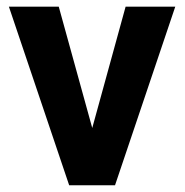

<svg xmlns="http://www.w3.org/2000/svg" viewBox="-20 -548 546 568"><path d="M153.8 -528.3 252.9 -169.4 351.6 -528.3H498.5L320.3 0H184.6L6.3 -528.3Z"/></svg>

Font: Vazirmatn RD FD
Style: Bold
Weight: 700
Designer: Saber Rastikerdar
Foundry: Saber Rastikerdar
Version: Version 33.003